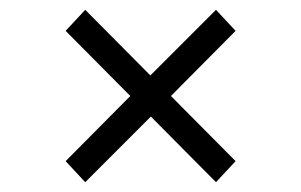

<svg xmlns="http://www.w3.org/2000/svg" viewBox="-20 -546 615 392"><path d="M114 -217 246 -350 114 -483 154 -526 287 -392 421 -526 461 -483 329 -350 461 -217 421 -174 288 -308 154 -174Z"/></svg>

Font: Belfius21
Style: Regular
Weight: 400
Designer: Montserrat's base design by Julieta Ulanovsky, modified by Coast SPRL for Belfius Bank NV.
Foundry: Montserrat's base design by Julieta Ulanovsky, modified by Coast SPRL for Belfius Bank NV.
Version: Version 2.000;FEAKit 1.0